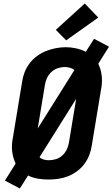

<svg xmlns="http://www.w3.org/2000/svg" viewBox="-20 -1015 641 1094"><path d="M93 59 8 14 69 -83Q61 -100 56 -118Q51 -136 49 -155.5Q47 -175 48.5 -195Q50 -215 54 -234L106 -549Q110 -577 120.5 -604Q131 -631 149 -654.5Q167 -678 191.5 -696Q216 -714 243 -724.5Q270 -735 298 -740.5Q326 -746 354 -746Q385 -746 414 -739.5Q443 -733 469 -720L516 -794L601 -749L540 -652Q548 -635 553 -617Q558 -599 560 -579.5Q562 -560 560.5 -540Q559 -520 555 -501L503 -186Q499 -158 488.5 -131Q478 -104 460.5 -80.5Q443 -57 418.5 -39Q394 -21 367 -10.5Q340 0 311.5 4Q283 8 256 8Q225 8 195.5 3Q166 -2 140 -15ZM195 -283 404 -616Q393 -625 378.5 -629Q364 -633 349 -633Q329 -633 308.5 -626Q288 -619 272.5 -604.5Q257 -590 248 -570.5Q239 -551 236 -531ZM258 -102Q279 -102 299.5 -108.5Q320 -115 336 -130Q352 -145 361 -164.5Q370 -184 373 -204L414 -452L205 -119Q215 -110 229 -106Q243 -102 258 -102ZM357 -785 298 -845 463 -995 540 -915Z"/></svg>

Font: Iosevka Curly XBdEx
Style: Italic
Weight: 800
Width: 7
Italic angle: -9°
Monospace: yes
Designer: Belleve Invis
Foundry: Belleve Invis
Version: Version 11.1.0; ttfautohint (v1.8.3)